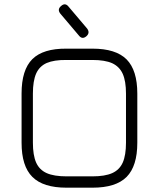

<svg xmlns="http://www.w3.org/2000/svg" viewBox="-20 -870 736 890"><path d="M408.5 0C408.5 0 288.5 0 288.5 0C216 0 163.5 -16.5 130 -50C96.5 -83.5 80 -136 80 -208.5C80 -208.5 80 -208.5 80 -208.5C80 -208.5 80 -436.5 80 -436.5C80 -509.5 96.5 -562.5 130 -596C163.5 -629 216 -645 287.5 -644.5C287.5 -644.5 287.5 -644.5 287.5 -644.5C287.5 -644.5 408.5 -644.5 408.5 -644.5C481 -644.5 533.5 -628 567 -594.5C600 -561 616.5 -508.5 616.5 -436C616.5 -436 616.5 -436 616.5 -436C616.5 -436 616.5 -208.5 616.5 -208.5C616.5 -136 600 -83.5 567 -50C533.5 -16.5 481 0 408.5 0C408.5 0 408.5 0 408.5 0ZM288.5 -52.5C288.5 -52.5 288.5 -52.5 288.5 -52.5C288.5 -52.5 408.5 -52.5 408.5 -52.5C447 -52.5 477.5 -57.5 500 -67.5C522.5 -77.5 539 -94 549 -116.5C559 -139 564 -170 564 -208.5C564 -208.5 564 -208.5 564 -208.5C564 -208.5 564 -436 564 -436C564 -474.5 559 -505 549 -527.5C539 -550 522.5 -566.5 500 -577C477.5 -587 447 -592 408.5 -592C408.5 -592 408.5 -592 408.5 -592C408.5 -592 287.5 -592 287.5 -592C249 -592.5 219 -587.5 196.5 -578C174 -568 157.5 -551.5 147.5 -529C137.5 -506 132.5 -475 132.5 -436.5C132.5 -436.5 132.5 -436.5 132.5 -436.5C132.5 -436.5 132.5 -208.5 132.5 -208.5C132.5 -170 137.5 -139 147.5 -116.5C157.5 -94 174 -77.5 196.5 -67.5C219 -57.5 250 -52.5 288.5 -52.5ZM380.5 -702C380.5 -702 380.5 -702 380.5 -702C367.5 -691 356 -692 345.5 -705.5C345.5 -705.5 345.5 -705.5 345.5 -705.5C345.5 -705.5 259.5 -807 259.5 -807C249.5 -820 250.5 -831.5 263 -842C263 -842 263 -842 263 -842C275.5 -853.5 287.5 -852.5 298 -839C298 -839 298 -839 298 -839C298 -839 384 -737.5 384 -737.5C393.5 -724.5 392.5 -712.5 380.5 -702Z"/></svg>

Font: Jura-Fortis-Regular
Style: Regular
Weight: 500
Designer: Daniel Johnson, Alexei Vanyashin, Mirko Velimirovic
Foundry: Daniel Johnson
Version: ""